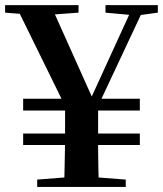

<svg xmlns="http://www.w3.org/2000/svg" viewBox="-25 -733 639 753"><path d="M338.3 -271.7 253 -270.7 35.9 -712.9H174.1L345.2 -331.5H324.8L331.3 -346.7L498.8 -712.9H545.3ZM122.7 -673.4 -5 -683.4V-712.9H283V-683.4L148 -673.4ZM269.4 -40.2H318.9L468.2 -28.7V0H120.8V-28.7ZM230.2 -204.3V-331H359.8V-204.3Q359.8 -173.4 359.8 -146.4Q359.8 -119.5 360.6 -85.7Q361.5 -51.8 362.5 0H226.8Q227.8 -51.8 228.5 -85.7Q229.2 -119.5 229.7 -146.4Q230.2 -173.4 230.2 -204.3ZM497.1 -673.4 388.7 -683.4V-712.9H594V-683.4L521 -673.4ZM65.8 -164.3V-209.3H523.4V-164.3ZM65.8 -299.6V-345.8H523.4V-299.6Z"/></svg>

Font: Noto Serif HK
Style: Regular
Weight: 200
Designer: Ryoko NISHIZUKA 西塚涼子 (kana & ideographs); Frank Grießhammer (Latin, Greek & Cyrillic); Wenlong ZHANG 张文龙 (bopomofo); San
Foundry: Adobe
Version: Version 2.001;hotconv 1.1.0;makeotfexe 2.6.0